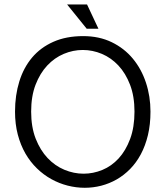

<svg xmlns="http://www.w3.org/2000/svg" viewBox="-20 -846 758 879"><path d="M430.7 -714.4H377L287.1 -825.7H378.4ZM668.9 -335Q668.9 -275.9 657.2 -227.3Q645.5 -178.7 624.8 -139.9Q604 -101.1 575.7 -72.3Q547.4 -43.5 513.9 -24.4Q480.5 -5.4 443.4 4.2Q406.2 13.7 368.2 13.7Q328.6 13.7 289.6 3.7Q250.5 -6.3 215.1 -25.9Q179.7 -45.4 149.2 -75Q118.7 -104.5 96.4 -143.1Q74.2 -181.6 61.5 -229.7Q48.8 -277.8 48.8 -335Q48.8 -409.7 68.4 -472.9Q87.9 -536.1 126.7 -582.3Q165.5 -628.4 224.1 -654.5Q282.7 -680.7 360.8 -680.7Q434.1 -680.7 491.5 -652.8Q548.8 -625 588.1 -577.6Q627.4 -530.3 648.2 -467.5Q668.9 -404.8 668.9 -335ZM595.7 -335Q595.7 -405.3 575.4 -458Q555.2 -510.7 522 -546.1Q488.8 -581.5 446.3 -599.4Q403.8 -617.2 358.9 -617.2Q314.5 -617.2 272 -599.4Q229.5 -581.5 196.3 -546.1Q163.1 -510.7 142.8 -458Q122.6 -405.3 122.6 -335Q122.6 -264.6 143.3 -211.4Q164.1 -158.2 197.8 -122.6Q231.4 -86.9 274.7 -68.8Q317.9 -50.8 362.8 -50.8Q406.7 -50.8 448.7 -68.1Q490.7 -85.4 523.2 -120.8Q555.7 -156.2 575.7 -209.7Q595.7 -263.2 595.7 -335Z"/></svg>

Font: SengBuhan
Style: Regular
Weight: 400
Designer: John M. Durdin
Foundry: Lao Script for Windows
Version: Version 1.400